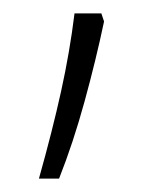

<svg xmlns="http://www.w3.org/2000/svg" viewBox="-20 -136 232 286"><path d="M131 -116 135 -104Q123 -47 106 15Q89 77 68 130H38Q58 59 71 0Q84 -59 91 -116Z"/></svg>

Font: Noto Sans Arabic UI XCn XLt
Style: Regular
Weight: 200
Width: 2
Designer: Monotype Design Team, Nadine Chahine and Nizar Qandah
Foundry: Monotype Imaging Inc.
Version: Version 2.010; ttfautohint (v1.8.4.7-5d5b)